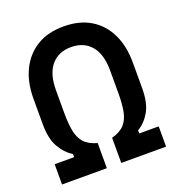

<svg xmlns="http://www.w3.org/2000/svg" viewBox="-130 -820 856 926"><g transform="rotate(-20 298.0 -357.0)"><path d="M31 0V-104H131V-120Q93 -143 68 -187Q43 -231 43 -305V-436Q43 -520 73.5 -582.5Q104 -645 160.5 -679.5Q217 -714 298 -714Q379 -714 436 -679.5Q493 -645 523 -582.5Q553 -520 553 -436V-305Q553 -230 528.5 -186.5Q504 -143 465 -120V-104H565V0H335V-129Q379 -141 400.5 -165Q422 -189 429.5 -227Q437 -265 437 -320V-437Q437 -521 400 -564.5Q363 -608 298 -608Q233 -608 196 -564.5Q159 -521 159 -437V-320Q159 -265 166.5 -227Q174 -189 195.5 -165Q217 -141 261 -129V0Z"/></g></svg>

Font: Space Grotesk Frontify SemiBold
Style: Regular
Weight: 600
Designer: Florian Karsten
Version: Version 2.000